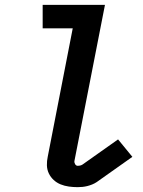

<svg xmlns="http://www.w3.org/2000/svg" viewBox="-20 -760 590 792"><path d="M300 12Q282 12 264 9.5Q246 7 230 0.5Q214 -6 201.5 -17.5Q189 -29 181.5 -44.5Q174 -60 173.5 -78Q173 -96 177 -114L280 -643H156V-740H413L287 -96Q286 -89 290 -82.5Q294 -76 301 -76Q305 -76 310 -77Q315 -78 320 -81L467 -185L526 -113L379 -9Q370 -3 360 1Q350 5 340 7.5Q330 10 320 11Q310 12 300 12Z"/></svg>

Font: Lode Term
Style: Bold Italic
Weight: 700
Italic angle: -11°
Monospace: yes
Designer: Belleve Invis
Foundry: Belleve Invis
Version: Version 29.2.0